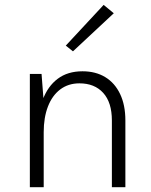

<svg xmlns="http://www.w3.org/2000/svg" viewBox="-20 -784 634 804"><path d="M448.5 0V-279.5Q448.5 -355 412.2 -395Q376 -435 312.5 -435Q266 -435 232.2 -409.5Q198.5 -384 180.8 -338Q163 -292 163 -230.5H137.5Q137.5 -308.5 158.8 -365.8Q180 -423 221.8 -454.2Q263.5 -485.5 325.5 -485.5Q380.5 -485.5 420.8 -461Q461 -436.5 483 -390.2Q505 -344 505 -279.5V0ZM105 0V-474.5H154L163 -357.5V0ZM285.5 -569 255.5 -593 414 -763.5 456.5 -728.5Z"/></svg>

Font: Karla Light
Style: Regular
Weight: 300
Designer: Jonathan Pinhorn
Version: Version 2.004;gftools[0.9.33]